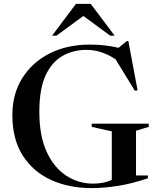

<svg xmlns="http://www.w3.org/2000/svg" viewBox="-20 -955 816 986"><path d="M678.5 -54H739.5V-39.5Q657.5 -11.5 584.5 -0.2Q511.5 11 450.5 11Q334.5 11 242.5 -30.8Q150.5 -72.5 97 -156Q43.5 -239.5 43.5 -364.5Q43.5 -472 94.2 -553.5Q145 -635 234.8 -680.5Q324.5 -726 442 -726Q484.5 -726 521 -721.5Q557.5 -717 589 -709.5L631.5 -744.5H639L686.5 -491.5L672.5 -489L573.5 -650.5Q539 -673.5 501.8 -686.2Q464.5 -699 423.5 -699Q358.5 -699 303.5 -669.2Q248.5 -639.5 215.2 -570Q182 -500.5 182 -380.5Q182 -256.5 220 -174.8Q258 -93 320.8 -52.5Q383.5 -12 457.5 -12Q513.5 -12 554 -31V-280.5L451 -303.5V-320H744V-303.5L678.5 -283.5ZM546 -772 408 -873 270 -772H247.5L370 -935H446L568.5 -772Z"/></svg>

Font: Newsreader Display Medium
Style: Regular
Weight: 500
Designer: Hugues Gentile
Foundry: Production Type
Version: Version 1.001